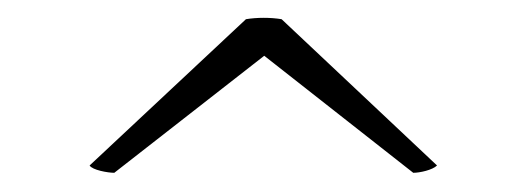

<svg xmlns="http://www.w3.org/2000/svg" viewBox="-20 -462 576 210"><path d="M105 -273 269 -401 432 -273C439 -273 453 -276 458 -281L288 -441C276 -443 261 -443 249 -441L78 -281C81 -276 98 -273 105 -273Z"/></svg>

Font: Arima Koshi ExtraLight
Style: Regular
Weight: 275
Designer: Joana Correia and Natanael Gama
Foundry: NDISCOVER
Version: Version 1.019;PS 001.019;hotconv 1.0.88;makeotf.lib2.5.64775